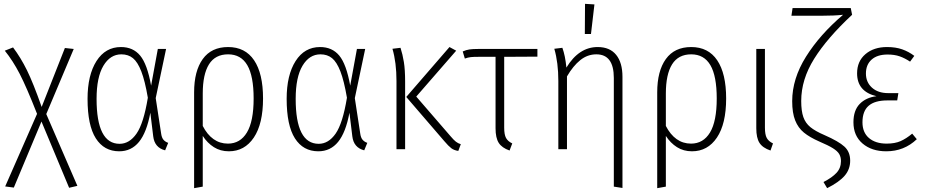

<svg xmlns="http://www.w3.org/2000/svg" viewBox="-20 -777 4818 1000"><path d="M383 191 340 201 196 -144 52 200 7 194 173 -184Q118 -324 82.5 -392.5Q47 -461 5 -513L48 -530Q88 -477 120.5 -411Q153 -345 197 -220L318 -527L364 -522L221 -183Z M767 -331 802 -522H845L791 -266L819 -83Q822 -60 831.5 -49Q841 -38 856 -33L840 6Q785 -8 778 -67L763 -190Q744 -87 704 -38Q664 11 601 11Q522 11 479 -56.5Q436 -124 436 -262Q436 -386 482.5 -459Q529 -532 610 -532Q673 -532 710 -487.5Q747 -443 767 -331ZM483 -262Q483 -28 603 -28Q654 -28 691 -81Q728 -134 750 -268Q735 -356 716 -405Q697 -454 672.5 -474Q648 -494 612 -494Q554 -494 518.5 -434.5Q483 -375 483 -262Z M1350 -264Q1350 -132 1302 -60.5Q1254 11 1172 11Q1128 11 1094 -10.5Q1060 -32 1036 -69V195L991 203V-296Q991 -407 1036 -469.5Q1081 -532 1168 -532Q1257 -532 1303.5 -463Q1350 -394 1350 -264ZM1301 -264Q1301 -381 1268 -437.5Q1235 -494 1168 -494Q1101 -494 1068.5 -442Q1036 -390 1036 -290V-121Q1059 -76 1092 -52.5Q1125 -29 1167 -29Q1231 -29 1266 -87Q1301 -145 1301 -264Z M1804 -331 1839 -522H1882L1828 -266L1856 -83Q1859 -60 1868.5 -49Q1878 -38 1893 -33L1877 6Q1822 -8 1815 -67L1800 -190Q1781 -87 1741 -38Q1701 11 1638 11Q1559 11 1516 -56.5Q1473 -124 1473 -262Q1473 -386 1519.5 -459Q1566 -532 1647 -532Q1710 -532 1747 -487.5Q1784 -443 1804 -331ZM1520 -262Q1520 -28 1640 -28Q1691 -28 1728 -81Q1765 -134 1787 -268Q1772 -356 1753 -405Q1734 -454 1709.5 -474Q1685 -494 1649 -494Q1591 -494 1555.5 -434.5Q1520 -375 1520 -262Z M2148 -274 2327 -67Q2343 -48 2354.5 -39Q2366 -30 2380 -26L2367 9Q2345 6 2330.5 -5Q2316 -16 2294 -42L2096 -272L2321 -532L2356 -513ZM2090 -352V0H2045V-355Q2045 -451 2024 -523L2066 -528Q2077 -494 2083.5 -454Q2090 -414 2090 -352Z M2606 -481V-112Q2606 -76 2615.5 -58.5Q2625 -41 2648 -30L2634 7Q2594 -7 2577.5 -33Q2561 -59 2561 -109V-481H2471Q2445 -481 2431.5 -479.5Q2418 -478 2401 -472L2390 -509Q2408 -517 2425 -519.5Q2442 -522 2470 -522H2779V-482Z M3222 -377V202L3177 195V-371Q3177 -494 3086 -494Q3040 -494 3002.5 -464Q2965 -434 2933 -379V0H2888V-355Q2888 -451 2867 -523L2909 -528Q2924 -487 2930 -425Q2995 -532 3093 -532Q3156 -532 3189 -491.5Q3222 -451 3222 -377ZM3027 -757 3076 -754 3058 -600H3026Z M3762 -264Q3762 -132 3714 -60.5Q3666 11 3584 11Q3540 11 3506 -10.5Q3472 -32 3448 -69V195L3403 203V-296Q3403 -407 3448 -469.5Q3493 -532 3580 -532Q3669 -532 3715.5 -463Q3762 -394 3762 -264ZM3713 -264Q3713 -381 3680 -437.5Q3647 -494 3580 -494Q3513 -494 3480.5 -442Q3448 -390 3448 -290V-121Q3471 -76 3504 -52.5Q3537 -29 3579 -29Q3643 -29 3678 -87Q3713 -145 3713 -264Z M3964 -112Q3964 -76 3973.5 -58.5Q3983 -41 4006 -30L3993 7Q3952 -7 3935.5 -33Q3919 -59 3919 -109V-522H3964Z M4418 -700Q4288 -579 4220.5 -471Q4153 -363 4153 -251Q4153 -199 4164 -167.5Q4175 -136 4200.5 -115Q4226 -94 4275 -73Q4348 -41 4378 -13.5Q4408 14 4408 60Q4408 105 4379 138.5Q4350 172 4288 203L4269 171Q4314 148 4337 123Q4360 98 4360 62Q4360 41 4351 25.5Q4342 10 4318 -5Q4294 -20 4247 -40Q4197 -62 4167 -86.5Q4137 -111 4121.5 -150Q4106 -189 4106 -250Q4106 -367 4178 -482Q4250 -597 4371 -700Q4326 -695 4258 -695H4102L4108 -735H4411Z M4742 -486 4720 -456Q4693 -474 4666 -483.5Q4639 -493 4603 -493Q4549 -493 4519.5 -466.5Q4490 -440 4490 -394Q4490 -349 4521.5 -320.5Q4553 -292 4606 -292H4659L4653 -254H4602Q4536 -254 4504 -226Q4472 -198 4472 -140Q4472 -87 4506 -58Q4540 -29 4598 -29Q4641 -29 4670.5 -42Q4700 -55 4731 -81L4755 -52Q4689 11 4596 11Q4520 11 4472.5 -29.5Q4425 -70 4425 -140Q4425 -202 4457.5 -235.5Q4490 -269 4545 -276Q4444 -300 4444 -395Q4444 -458 4487.5 -495Q4531 -532 4600 -532Q4645 -532 4679 -520Q4713 -508 4742 -486Z"/></svg>

Font: Fira Sans Condensed ExtraLight
Style: Regular
Weight: 275
Width: 3
Designer: Carrois Corporate & Edenspiekermann AG
Foundry: Carrois Corporate GbR & Edenspiekermann AG
Version: Version 4.203